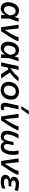

<svg xmlns="http://www.w3.org/2000/svg" viewBox="2300 -3130 842 5482"><g transform="rotate(90 2721.0 -389.0)"><path d="M222.5 11.5Q167 11.5 128.8 -12.8Q90.5 -37 69.5 -78.2Q48.5 -119.5 44 -171Q42.5 -185.5 42.5 -200Q42.5 -237 51 -276Q65.5 -345 95.2 -397.5Q125 -450 172.8 -479.8Q220.5 -509.5 289 -509.5Q350 -509.5 393 -481.2Q436 -453 458 -396H468Q478 -425.5 485 -450.2Q492 -475 497.5 -497L601 -502Q584 -436.5 560.2 -367.5Q536.5 -298.5 512.5 -238.5Q510.5 -118.5 508.5 0H407.5Q408 -26.5 408.5 -53Q408.5 -79.5 409 -104.5H401Q365 -43 320.8 -15.8Q276.5 11.5 222.5 11.5ZM254 -81.5Q303.5 -81.5 342.8 -122.5Q382 -163.5 420 -254Q408.5 -341.5 377 -378.2Q345.5 -415 298 -415Q258 -415 230 -394.2Q202 -373.5 184.5 -339.8Q167 -306 159 -267.5Q152.5 -238.5 152.5 -212Q152.5 -194 155.5 -177Q162 -134.5 186.2 -108Q210.5 -81.5 254 -81.5Z M758 0Q751 -46 743.8 -94.8Q736.5 -143.5 730 -188L717 -276.5Q709 -331.5 701 -387Q692.5 -442.5 684.5 -497L792 -501Q799 -436.5 808 -356Q816.5 -275.5 824.5 -201.5L834 -116H844L954.5 -296.5Q985.5 -351 1007 -398.5Q1028.5 -446 1039 -497H1157Q1141.5 -436.5 1110.5 -378Q1079.5 -319.5 1043.5 -263.5Q1000 -197 956.5 -130.8Q913 -64.5 870.5 0Z M1349.5 11.5Q1294 11.5 1255.8 -12.8Q1217.5 -37 1196.5 -78.2Q1175.5 -119.5 1171 -171Q1169.5 -185.5 1169.5 -200Q1169.5 -237 1178 -276Q1192.5 -345 1222.2 -397.5Q1252 -450 1299.8 -479.8Q1347.5 -509.5 1416 -509.5Q1477 -509.5 1520 -481.2Q1563 -453 1585 -396H1595Q1605 -425.5 1612 -450.2Q1619 -475 1624.5 -497L1728 -502Q1711 -436.5 1687.2 -367.5Q1663.5 -298.5 1639.5 -238.5Q1637.5 -118.5 1635.5 0H1534.5Q1535 -26.5 1535.5 -53Q1535.5 -79.5 1536 -104.5H1528Q1492 -43 1447.8 -15.8Q1403.5 11.5 1349.5 11.5ZM1381 -81.5Q1430.5 -81.5 1469.8 -122.5Q1509 -163.5 1547 -254Q1535.5 -341.5 1504 -378.2Q1472.5 -415 1425 -415Q1385 -415 1357 -394.2Q1329 -373.5 1311.5 -339.8Q1294 -306 1286 -267.5Q1279.5 -238.5 1279.5 -212Q1279.5 -194 1282.5 -177Q1289 -134.5 1313.2 -108Q1337.5 -81.5 1381 -81.5Z M1761.5 0Q1773 -54 1784 -105.2Q1795 -156.5 1808.5 -218.5L1819 -267.5Q1833.5 -335.5 1845 -388.5Q1856 -441.5 1868 -497L1975.5 -501Q1961 -432.5 1948 -372.5Q1935 -312 1925 -264.5L1974 -299.5Q2044.5 -347.5 2096 -399.8Q2147.5 -452 2181 -497H2309.5Q2267.5 -446 2206.8 -382.8Q2146 -319.5 2049 -251L2107.5 -165Q2133 -127.5 2162.5 -84.5Q2192 -41.5 2220.5 0H2094.5Q2074 -32.5 2054 -63.5Q2034 -94 2013 -127L1960.5 -209L1908 -185Q1897.5 -136.5 1888 -92Q1878.5 -47.5 1868.5 0Z M2547.5 12Q2479.5 12 2431.5 -12Q2383.5 -36 2355.2 -76.8Q2327 -117.5 2319 -169Q2315.5 -191 2315.5 -213.5Q2315.5 -244 2322 -275.5Q2345 -386.5 2419.5 -448Q2494 -509.5 2595.5 -509.5Q2683.5 -509.5 2739.2 -469Q2795 -428.5 2816 -363Q2827.5 -326 2827.5 -286.5Q2827.5 -255.5 2820.5 -223Q2798 -116.5 2726.2 -52.2Q2654.5 12 2547.5 12ZM2551 -78Q2616.5 -78 2657.8 -123.5Q2699 -169 2712.5 -234Q2718.5 -261 2718.5 -286Q2718.5 -307.5 2714 -327Q2704 -369 2674 -394.2Q2644 -419.5 2594.5 -419.5Q2529.5 -419.5 2486.5 -375.2Q2443.5 -331 2429.5 -264Q2424.5 -238.5 2424.5 -215Q2424.5 -193 2429 -172.5Q2438.5 -130 2469 -104Q2499.5 -78 2551 -78Z M3035 12Q2992.5 12 2962 -5.2Q2931.5 -22.5 2920 -60Q2914 -78 2914 -102Q2914 -127 2920.5 -158Q2928.5 -194 2934 -219.5Q2939 -245 2945 -273Q2959.5 -339.5 2970.5 -391.5Q2981.5 -443 2993 -497L3100.5 -500.5Q3081.5 -412 3065.5 -337.2Q3049.5 -262.5 3038.5 -210.5L3029.5 -168.5Q3025 -148 3025 -132Q3025 -114 3030.5 -101.5Q3040 -78 3075.5 -78Q3098.5 -78 3125.5 -94L3113.5 -4.5Q3099.5 3 3080 7.5Q3060.5 12 3035 12ZM3011 -573Q3044 -627.5 3077 -681Q3109.5 -734.5 3142 -788L3252.5 -790.5Q3212 -735 3172 -681.5Q3132 -627.5 3092.5 -574Z M3305 0Q3298 -46 3290.8 -94.8Q3283.5 -143.5 3277 -188L3264 -276.5Q3256 -331.5 3248 -387Q3239.5 -442.5 3231.5 -497L3339 -501Q3346 -436.5 3355 -356Q3363.5 -275.5 3371.5 -201.5L3381 -116H3391L3501.5 -296.5Q3532.5 -351 3554 -398.5Q3575.5 -446 3586 -497H3704Q3688.5 -436.5 3657.5 -378Q3626.5 -319.5 3590.5 -263.5Q3547 -197 3503.5 -130.8Q3460 -64.5 3417.5 0Z M3873.5 11.5Q3819 11.5 3777.5 -18.5Q3736 -48.5 3719.5 -109Q3711.5 -137 3711.5 -172Q3711.5 -212 3722 -261Q3735.5 -324.5 3761.8 -386Q3788 -447.5 3827 -501L3939.5 -497Q3899.5 -443.5 3869.8 -378.2Q3840 -313 3826.5 -248Q3818 -208 3818 -177.5Q3818 -142 3829.5 -119.5Q3850.5 -78 3899.5 -78Q3938.5 -78 3965.8 -117.2Q3993 -156.5 4006 -216.5Q4013.5 -252 4021 -287Q4028.5 -321.5 4035 -353H4126Q4119 -320.5 4111.5 -284Q4103.5 -247.5 4095.5 -210.5Q4091 -189.5 4091 -170.5Q4091 -140 4103.5 -116Q4123.5 -78 4166 -78Q4207.5 -78 4237.8 -112Q4268 -146 4285.5 -228Q4294.5 -270.5 4296.5 -319Q4297 -332 4297 -344.5Q4297 -379.5 4293 -413.5Q4287.5 -460 4273.5 -497L4377 -501Q4391.5 -462 4398 -414.5Q4402.5 -378.5 4402.5 -341Q4402.5 -328.5 4402 -316Q4400 -265 4390.5 -218.5Q4372 -133 4339 -82.8Q4306 -32.5 4263.2 -10.5Q4220.5 11.5 4172 11.5Q4131.5 11.5 4103.5 -2.8Q4075.5 -17 4059 -38.8Q4042.5 -60.5 4035.5 -82.5H4026.5Q4014.5 -60.5 3994.2 -38.8Q3974 -17 3944 -2.8Q3914 11.5 3873.5 11.5Z M4576.5 0Q4569.5 -46 4562.2 -94.8Q4555 -143.5 4548.5 -188L4535.5 -276.5Q4527.5 -331.5 4519.5 -387Q4511 -442.5 4503 -497L4610.5 -501Q4617.5 -436.5 4626.5 -356Q4635 -275.5 4643 -201.5L4652.5 -116H4662.5L4773 -296.5Q4804 -351 4825.5 -398.5Q4847 -446 4857.5 -497H4975.5Q4960 -436.5 4929 -378Q4898 -319.5 4862 -263.5Q4818.5 -197 4775 -130.8Q4731.5 -64.5 4689 0Z M5169 10.5Q5084 10.5 5038.8 -13.2Q4993.5 -37 4979 -73Q4969.5 -96 4969.5 -120Q4969.5 -133 4972.5 -146Q4980.5 -183 4999.8 -205.2Q5019 -227.5 5044 -239Q5069 -250.5 5094 -256.5L5095.5 -265.5Q5078.5 -273 5060.8 -289.8Q5043 -306.5 5033.5 -332Q5028 -346.5 5028 -364Q5028 -376.5 5031 -391Q5042.5 -444.5 5091.2 -476.8Q5140 -509 5242.5 -509Q5295 -509 5347.8 -498.8Q5400.5 -488.5 5436 -474L5407.5 -383.5Q5364 -403 5324.8 -410.8Q5285.5 -418.5 5248.5 -418.5Q5196 -418.5 5167.8 -405Q5139.5 -391.5 5133 -361Q5131.5 -354 5131.5 -348Q5131.5 -325.5 5151.5 -310Q5177 -290 5230.5 -290H5308.5L5292 -212H5201Q5153.5 -212 5121.2 -198Q5089 -184 5082 -151.5Q5080.5 -144.5 5080.5 -138.5Q5080.5 -115.5 5099.5 -100Q5123 -80 5192.5 -80Q5239.5 -80 5285.2 -92.8Q5331 -105.5 5367.5 -122.5L5355.5 -25Q5327 -12.5 5280.5 -1Q5234 10.5 5169 10.5Z"/></g></svg>

Font: Heraclito Medium
Style: Italic
Weight: 500
Italic angle: -12°
Designer: Kostas Bartsokas (font) & Cristiano Sobral (main changes)
Foundry: Kostas Bartsokas (font) & Cristiano Sobral (main changes)
Version: Version 1.00;July 8, 2020;FontCreator 13.0.0.2655 64-bit